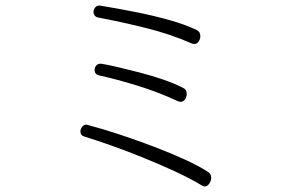

<svg xmlns="http://www.w3.org/2000/svg" viewBox="-20 -677 1040 690"><path d="M339 -657Q406 -646 471 -633Q536 -620 592 -604Q648 -588 687 -569Q700 -563 700 -547Q700 -537 694 -528Q688 -519 678 -519Q675 -519 669 -521Q591 -555 502 -577Q413 -599 333 -614Q324 -616 320 -621.5Q316 -627 316 -634Q316 -642 321.5 -649.5Q327 -657 336 -657ZM344 -448Q364 -445 400.5 -436.5Q437 -428 481.5 -416.5Q526 -405 568 -390.5Q610 -376 640 -360Q651 -355 651 -339Q651 -329 645 -320Q639 -311 628 -311Q626 -311 620 -313Q549 -346 474.5 -369Q400 -392 336 -406Q320 -410 320 -426Q320 -434 325.5 -441Q331 -448 341 -448ZM716 -7Q711 -7 708 -9Q667 -34 611 -60Q555 -86 494.5 -110.5Q434 -135 378.5 -154.5Q323 -174 284 -186Q269 -190 269 -205Q269 -213 275 -221Q281 -229 290 -229Q293 -229 295 -228Q352 -213 413.5 -192.5Q475 -172 534 -149.5Q593 -127 643.5 -104Q694 -81 728 -59Q739 -52 739 -38Q739 -27 732 -17Q725 -7 716 -7Z"/></svg>

Font: Moon Stars Kai T HW Light
Style: Regular
Weight: 300
Designer: GuiWonder
Version: Version 1.101